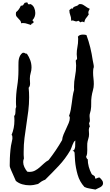

<svg xmlns="http://www.w3.org/2000/svg" viewBox="-20 -1391 908 1580"><path d="M828.1 116.2Q828.1 127.9 821.3 136.2Q814.5 144.5 804.7 149.9Q794.9 155.3 784.2 159.7Q773.4 164.1 765.6 168.9Q743.2 164.1 718.8 160.6Q694.3 157.2 674.8 147.5Q634.8 103.5 618.7 46.4Q602.5 -10.7 597.7 -67.4Q595.7 -84 595.7 -100.1Q595.7 -116.2 593.8 -132.8Q591.8 -147.5 576.2 -150.4Q587.9 -152.3 592.8 -162.6Q597.7 -172.9 598.6 -186Q599.6 -199.2 599.1 -212.4Q598.6 -225.6 600.6 -234.4Q592.8 -231.4 586.9 -221.2Q581.1 -210.9 576.2 -198.2Q571.3 -185.5 566.9 -173.3Q562.5 -161.1 558.6 -154.3Q517.6 -84 463.4 -26.4Q409.2 31.2 351.6 87.9Q335 93.8 320.3 103Q305.7 112.3 293 123Q255.9 133.8 222.7 133.8Q192.4 133.8 163.1 125.5Q133.8 117.2 110.4 97.7L74.2 15.6Q71.3 7.8 67.4 -0.5Q63.5 -8.8 61.5 -16.6Q59.6 -25.4 60.1 -35.6Q60.5 -45.9 60.5 -53.7Q60.5 -87.9 63 -122.6Q65.4 -157.2 70.3 -191.4Q72.3 -205.1 76.2 -219.7Q80.1 -234.4 82 -248V-258.8Q82 -263.7 81.1 -271Q80.1 -278.3 75.2 -280.3Q98.6 -336.9 98.6 -398.4Q98.6 -408.2 98.1 -417.5Q97.7 -426.8 96.7 -436.5Q103.5 -443.4 105.5 -452.6Q107.4 -461.9 107.4 -472.2Q107.4 -482.4 107.9 -492.2Q108.4 -502 113.3 -510.7Q112.3 -521.5 111.8 -531.7Q111.3 -542 111.3 -552.7Q111.3 -618.2 121.6 -682.1Q131.8 -746.1 131.8 -811.5V-852.5Q131.8 -866.2 132.3 -880.9Q132.8 -895.5 136.2 -909.2Q139.6 -922.9 146.5 -935.1Q153.3 -947.3 166 -956.1Q168 -956.1 169.4 -956.5Q170.9 -957 172.9 -957Q181.6 -957 186.5 -952.6Q191.4 -948.2 201.2 -949.2Q218.8 -923.8 229 -895.5Q239.3 -867.2 239.3 -835.9Q239.3 -812.5 232.4 -790Q225.6 -767.6 225.6 -743.2Q225.6 -733.4 226.6 -723.6Q227.5 -713.9 227.5 -704.1Q227.5 -694.3 225.1 -685.1Q222.7 -675.8 215.8 -668.9Q217.8 -649.4 218.8 -629.4Q219.7 -609.4 219.7 -589.8Q219.7 -534.2 212.9 -478.5Q206.1 -422.9 197.3 -367.2Q188.5 -311.5 181.6 -255.9Q174.8 -200.2 174.8 -143.6V-115.2Q174.8 -101.6 176.8 -86.9Q170.9 -73.2 170.9 -57.6Q170.9 -36.1 180.7 -15.6Q190.4 4.9 204.1 21.5Q209 22.5 213.4 22.9Q217.8 23.4 222.7 23.4Q248 23.4 268.1 12.7Q288.1 2 306.2 -13.7Q324.2 -29.3 341.8 -45.9Q359.4 -62.5 379.9 -73.2Q411.1 -113.3 438.5 -153.8Q465.8 -194.3 491.2 -238.3Q493.2 -261.7 503.4 -285.6Q513.7 -309.6 524.9 -333Q536.1 -356.4 545.4 -378.9Q554.7 -401.4 554.7 -421.9Q554.7 -432.6 547.9 -436.5Q557.6 -461.9 562.5 -489.3Q567.4 -516.6 570.8 -543.9Q574.2 -571.3 578.1 -598.1Q582 -625 589.8 -651.4Q589.8 -657.2 589.4 -663.1Q588.9 -668.9 588.9 -674.8Q588.9 -719.7 597.7 -763.2Q606.4 -806.6 606.4 -851.6Q606.4 -862.3 605 -871.6Q603.5 -880.9 603.5 -889.6Q603.5 -897.5 608.9 -899.4Q614.3 -901.4 614.3 -910.2Q614.3 -918 612.8 -926.8Q611.3 -935.5 611.3 -945.3Q611.3 -975.6 617.2 -1004.9Q623 -1034.2 623 -1064.5V-1076.2Q623 -1083 621.1 -1088.9Q627.9 -1099.6 639.6 -1103Q651.4 -1106.4 662.1 -1106.4Q679.7 -1106.4 691.4 -1102.5Q710 -1052.7 722.7 -1000.5Q735.4 -948.2 743.2 -894.5Q745.1 -881.8 748.5 -867.7Q752 -853.5 752 -839.8Q752 -836.9 750.5 -833Q749 -829.1 748 -825.2Q747.1 -817.4 746.6 -809.6Q746.1 -801.8 746.1 -793.9Q746.1 -770.5 749 -747.1Q752 -723.6 752 -699.2Q752 -671.9 744.6 -647Q737.3 -622.1 733.4 -594.7Q729.5 -566.4 730.5 -539.1Q731.4 -511.7 726.6 -483.4Q724.6 -471.7 720.7 -460.4Q716.8 -449.2 716.8 -436.5Q716.8 -427.7 718.3 -418.9Q719.7 -410.2 719.7 -400.4Q719.7 -385.7 712.9 -377.9Q714.8 -370.1 715.8 -363.8Q716.8 -357.4 719.7 -349.6Q714.8 -343.8 712.9 -336.9Q710.9 -330.1 710.9 -322.3Q710.9 -312.5 711.9 -304.2Q712.9 -295.9 712.9 -287.1Q712.9 -266.6 706.5 -248Q700.2 -229.5 698.2 -210Q697.3 -196.3 697.8 -183.1Q698.2 -169.9 698.2 -156.2Q698.2 -141.6 696.8 -127.9Q695.3 -114.3 688.5 -100.6Q690.4 -94.7 693.4 -88.9Q696.3 -83 702.1 -80.1Q702.1 -49.8 710.4 -19Q718.8 11.7 733.4 39.1Q736.3 44.9 742.2 47.9Q748 50.8 752.9 54.2Q757.8 57.6 760.7 62.5Q763.7 67.4 761.7 77.1Q763.7 78.1 767.6 78.1Q775.4 78.1 780.8 74.2Q786.1 70.3 793.9 70.3H800.8Q809.6 79.1 818.8 90.8Q828.1 102.5 828.1 116.2ZM270.5 -1284.2Q270.5 -1268.6 265.1 -1253.4Q259.8 -1238.3 249 -1227.5Q249 -1226.6 248.5 -1225.6Q248 -1224.6 248 -1223.6Q248 -1218.8 252.9 -1216.3Q257.8 -1213.9 256.8 -1209V-1207Q252 -1199.2 244.1 -1197.3Q236.3 -1195.3 235.4 -1185.5Q218.8 -1189.5 203.6 -1195.3Q188.5 -1201.2 170.9 -1201.2H163.1Q159.2 -1201.2 154.3 -1199.2Q153.3 -1212.9 146.5 -1221.7Q139.6 -1230.5 131.3 -1238.3Q123 -1246.1 116.7 -1254.4Q110.4 -1262.7 110.4 -1275.4Q110.4 -1281.2 112.3 -1291Q126 -1301.8 135.3 -1314.9Q144.5 -1328.1 151.4 -1343.8H154.3Q167 -1343.8 171.9 -1351.6Q176.8 -1359.4 182.6 -1367.2Q187.5 -1368.2 191.4 -1369.6Q195.3 -1371.1 200.2 -1371.1Q206.1 -1371.1 208 -1366.7Q210 -1362.3 210 -1357.4Q215.8 -1355.5 218.8 -1355.5Q221.7 -1355.5 225.1 -1356.4Q228.5 -1357.4 231.4 -1357.4Q252 -1347.7 261.2 -1326.7Q270.5 -1305.7 270.5 -1284.2ZM718.8 -1318.4Q714.8 -1310.5 710.9 -1303.2Q707 -1295.9 707 -1287.1Q707 -1278.3 710.9 -1273.4Q700.2 -1255.9 689 -1242.7Q677.7 -1229.5 673.8 -1207Q668.9 -1209 665.5 -1210.9Q662.1 -1212.9 657.2 -1212.9Q652.3 -1212.9 648.9 -1210.9Q645.5 -1209 641.6 -1207Q637.7 -1210.9 633.3 -1214.4Q628.9 -1217.8 624 -1220.7Q620.1 -1218.8 616.7 -1216.8Q613.3 -1214.8 608.4 -1214.8Q599.6 -1214.8 591.3 -1218.8Q583 -1222.7 574.2 -1222.7Q572.3 -1222.7 564.5 -1220.7Q564.5 -1222.7 564.9 -1225.1Q565.4 -1227.5 565.4 -1229.5Q565.4 -1249 558.1 -1267.1Q550.8 -1285.2 550.8 -1305.7V-1308.6Q555.7 -1310.5 560.1 -1315.9Q564.5 -1321.3 570.3 -1321.3Q575.2 -1321.3 578.1 -1318.4Q580.1 -1327.1 585 -1331.1Q589.8 -1335 595.7 -1337.4Q601.6 -1339.8 607.9 -1341.3Q614.3 -1342.8 620.1 -1346.7Q624 -1349.6 625.5 -1351.6Q627 -1353.5 628.4 -1355Q629.9 -1356.4 632.3 -1356.9Q634.8 -1357.4 641.6 -1357.4Q652.3 -1357.4 662.1 -1352.5Q671.9 -1347.7 680.7 -1340.8L699.2 -1328.1Q709 -1322.3 718.8 -1318.4Z"/></svg>

Font: Rock Salt
Style: Regular
Weight: 400
Version: Version 1.001